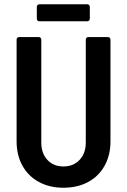

<svg xmlns="http://www.w3.org/2000/svg" viewBox="-20 -874 597 902"><path d="M58 -210V-688Q58 -693 61.5 -696.5Q65 -700 70 -700H162Q167 -700 170.5 -696.5Q174 -693 174 -688V-204Q174 -154 202.5 -123Q231 -92 278 -92Q325 -92 354 -123Q383 -154 383 -204V-688Q383 -693 386.5 -696.5Q390 -700 395 -700H487Q492 -700 495.5 -696.5Q499 -693 499 -688V-210Q499 -145 471.5 -95.5Q444 -46 394 -19Q344 8 278 8Q213 8 163 -19Q113 -46 85.5 -95.5Q58 -145 58 -210ZM153 -786V-842Q153 -847 156.5 -850.5Q160 -854 165 -854H390Q395 -854 398.5 -850.5Q402 -847 402 -842V-786Q402 -781 398.5 -777.5Q395 -774 390 -774H165Q160 -774 156.5 -777.5Q153 -781 153 -786Z"/></svg>

Font: Barlow Semi Condensed SemiBold
Style: Regular
Weight: 600
Width: 4
Designer: Jeremy Tribby
Foundry: Tribby Type
Version: Version 1.408